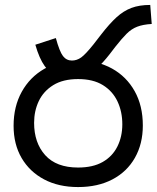

<svg xmlns="http://www.w3.org/2000/svg" viewBox="-20 -745 634 777"><path d="M265 -425Q236 -425 209.5 -436Q183 -447 161 -477.5Q139 -508 123 -564L206 -591Q221 -536 235 -518Q249 -500 271 -500Q291 -500 308.5 -512.5Q326 -525 358 -565L389 -605Q423 -649 451.5 -675Q480 -701 512 -713Q544 -725 588 -725L594 -648Q559 -646 535.5 -637Q512 -628 492.5 -608.5Q473 -589 447 -556L424 -526Q396 -490 371 -468Q346 -446 320.5 -435.5Q295 -425 265 -425ZM35 -236Q35 -314 68 -373.5Q101 -433 159.5 -466.5Q218 -500 296 -500Q375 -500 433.5 -467.5Q492 -435 525 -376Q558 -317 558 -237Q558 -163 526 -106.5Q494 -50 435 -19Q376 12 296 12Q217 12 158.5 -19Q100 -50 67.5 -105.5Q35 -161 35 -236ZM118 -248Q118 -167 163 -117Q208 -67 296 -67Q356 -67 395.5 -89.5Q435 -112 455 -152Q475 -192 475 -242Q475 -293 455.5 -334.5Q436 -376 396.5 -400.5Q357 -425 296 -425Q235 -425 195.5 -400.5Q156 -376 137 -336Q118 -296 118 -248Z"/></svg>

Font: telugu25
Style: Book
Weight: 400
Designer: Jelle Bosma - Monotype Design Team
Foundry: Monotype Imaging Inc.
Version: Version 2.003